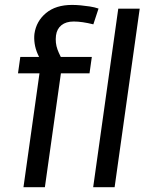

<svg xmlns="http://www.w3.org/2000/svg" viewBox="-20 -776 617 796"><path d="M143.7 -471.9H54.6L64.2 -540H185.9L163.9 -506.5Q146.4 -529 136.6 -551.3Q126.8 -573.6 123.7 -595.1Q120.5 -616.6 122.8 -636Q130.3 -688.2 170.8 -721.9Q211.4 -755.6 278.6 -755.6Q295.3 -755.6 314 -753.9Q332.7 -752.1 352.2 -749.2Q371.7 -746.2 388.5 -740.5L367 -675.1Q343.2 -681 323.2 -683.9Q303.2 -686.8 285.4 -686.8Q253.8 -686.8 234.8 -671.6Q215.8 -656.4 212.1 -628.8Q208.4 -598.1 218.3 -570.9Q228.2 -543.8 251 -506.5L196.7 -540H360.7L351.1 -471.9H232.5L166.1 0H77.3ZM559.2 -740 455.2 0H366.3L470.3 -740Z"/></svg>

Font: Pathway Extreme 8pt Thin
Style: Italic
Weight: 100
Italic angle: -8°
Designer: Eduardo Rodriguez Tunni
Foundry: Eduardo Rodriguez Tunni
Version: Version 1.000